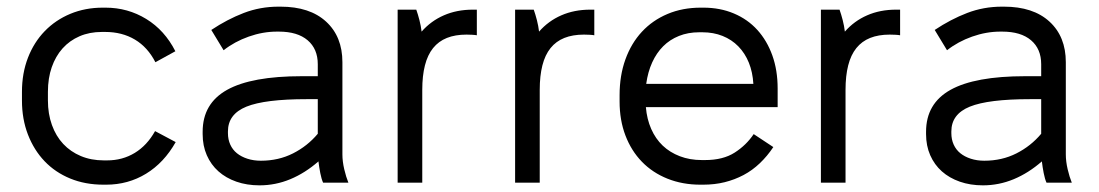

<svg xmlns="http://www.w3.org/2000/svg" viewBox="-20 -549 3304 577"><path d="M291 6H299Q365 6 419 -27Q473 -60 508 -122L446 -155Q422 -112 385 -89.5Q348 -67 302 -67H292Q254 -67 223 -80Q192 -93 170 -116.5Q148 -140 136 -173.5Q124 -207 124 -247V-273Q124 -314 135.5 -347Q147 -380 168 -403.5Q189 -427 219 -440Q249 -453 286 -453H296Q347 -453 385.5 -430Q424 -407 447 -362L507 -395Q475 -458 419.5 -492Q364 -526 297 -526H289Q236 -526 191.5 -507.5Q147 -489 114.5 -455.5Q82 -422 64 -375.5Q46 -329 46 -273V-247Q46 -191 64 -144.5Q82 -98 114 -64.5Q146 -31 191 -12.5Q236 6 291 6Z M760 8Q808 8 852.5 -10.5Q897 -29 937 -64Q939 -47 942.5 -29Q946 -11 951 0H1027Q1020 -17 1014.5 -40.5Q1009 -64 1009 -85V-362Q1009 -439 960 -484Q911 -529 823 -529H817Q762 -529 712.5 -510Q663 -491 615 -459L652 -398Q685 -424 727.5 -439Q770 -454 812 -454H818Q874 -454 904.5 -428Q935 -402 935 -356V-320H887Q736 -320 662.5 -279Q589 -238 589 -153V-146Q589 -111 601.5 -82.5Q614 -54 636.5 -34Q659 -14 690.5 -3Q722 8 760 8ZM764 -66Q742 -66 723.5 -72Q705 -78 692 -88.5Q679 -99 672 -114.5Q665 -130 665 -149V-154Q665 -206 720.5 -228.5Q776 -251 902 -251H935V-147Q904 -110 860.5 -88Q817 -66 764 -66Z M1175 0H1249V-279Q1249 -321 1257 -352.5Q1265 -384 1281.5 -404.5Q1298 -425 1323 -435Q1348 -445 1382 -445Q1390 -445 1399 -444.5Q1408 -444 1413 -443V-520H1401Q1353 -520 1314 -503Q1275 -486 1247 -454Q1245 -471 1240.5 -488.5Q1236 -506 1231 -520H1175Z M1528 0H1602V-279Q1602 -321 1610 -352.5Q1618 -384 1634.5 -404.5Q1651 -425 1676 -435Q1701 -445 1735 -445Q1743 -445 1752 -444.5Q1761 -444 1766 -443V-520H1754Q1706 -520 1667 -503Q1628 -486 1600 -454Q1598 -471 1593.5 -488.5Q1589 -506 1584 -520H1528Z M2085 6H2093Q2128 6 2158 -1.5Q2188 -9 2214.5 -23Q2241 -37 2263.5 -58.5Q2286 -80 2304 -107L2245 -146Q2223 -113 2188 -90.5Q2153 -68 2099 -68H2089Q2053 -68 2023 -79.5Q1993 -91 1971.5 -111.5Q1950 -132 1937 -161.5Q1924 -191 1921 -227H2317V-283Q2317 -338 2301 -382.5Q2285 -427 2256 -459Q2227 -491 2185.5 -508.5Q2144 -526 2094 -526H2086Q2031 -526 1986 -507Q1941 -488 1909 -453.5Q1877 -419 1859.5 -370.5Q1842 -322 1842 -263V-244Q1842 -188 1859.5 -142Q1877 -96 1909 -63Q1941 -30 1986 -12Q2031 6 2085 6ZM1922 -297Q1927 -333 1940 -361.5Q1953 -390 1973 -410Q1993 -430 2020.5 -441Q2048 -452 2081 -452H2091Q2124 -452 2151.5 -441Q2179 -430 2199 -409.5Q2219 -389 2230.5 -360.5Q2242 -332 2244 -297Z M2447 0H2521V-279Q2521 -321 2529 -352.5Q2537 -384 2553.5 -404.5Q2570 -425 2595 -435Q2620 -445 2654 -445Q2662 -445 2671 -444.5Q2680 -444 2685 -443V-520H2673Q2625 -520 2586 -503Q2547 -486 2519 -454Q2517 -471 2512.5 -488.5Q2508 -506 2503 -520H2447Z M2934 8Q2982 8 3026.5 -10.5Q3071 -29 3111 -64Q3113 -47 3116.5 -29Q3120 -11 3125 0H3201Q3194 -17 3188.5 -40.5Q3183 -64 3183 -85V-362Q3183 -439 3134 -484Q3085 -529 2997 -529H2991Q2936 -529 2886.5 -510Q2837 -491 2789 -459L2826 -398Q2859 -424 2901.5 -439Q2944 -454 2986 -454H2992Q3048 -454 3078.5 -428Q3109 -402 3109 -356V-320H3061Q2910 -320 2836.5 -279Q2763 -238 2763 -153V-146Q2763 -111 2775.5 -82.5Q2788 -54 2810.5 -34Q2833 -14 2864.5 -3Q2896 8 2934 8ZM2938 -66Q2916 -66 2897.5 -72Q2879 -78 2866 -88.5Q2853 -99 2846 -114.5Q2839 -130 2839 -149V-154Q2839 -206 2894.5 -228.5Q2950 -251 3076 -251H3109V-147Q3078 -110 3034.5 -88Q2991 -66 2938 -66Z"/></svg>

Font: Fixel Variable
Style: Regular
Weight: 100
Width: 3
Designer: AlfaBravo + MacPaw
Foundry: Kyrylo Tkachov, Marchela Mozhyna, Serhii Makarenko, Maria Weinstein, Zakhar Kryvoshyya
Version: Version 1.211